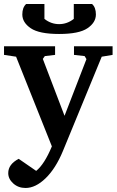

<svg xmlns="http://www.w3.org/2000/svg" viewBox="-24 -716 580 955"><path d="M87 -644Q87 -679 106 -696H197V-622Q230 -596 270 -596Q310 -596 343 -622V-696H434Q453 -679 453 -644Q453 -604 411 -575.5Q369 -547 270 -547Q171 -547 129 -575.5Q87 -604 87 -644ZM-4 -443V-486H250V-443L199 -437L189 -423L297 -140L406 -422L397 -437L344 -443V-486H536V-443L482 -434L289 35Q253 122 203 170.5Q153 219 103 219Q67 219 42 196.5Q17 174 17 145Q17 101 69 74L156 134Q197 101 234 12L56 -434Z"/></svg>

Font: Khartiya
Style: Bold
Weight: 700
Version: Version 1.0.2